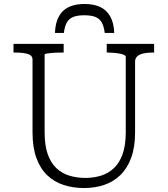

<svg xmlns="http://www.w3.org/2000/svg" viewBox="-20 -931 845 968"><path d="M406 -911Q360 -911 327.5 -896Q295 -881 277 -848.5Q259 -816 257 -765H302Q306 -798 317 -817.5Q328 -837 349 -845.5Q370 -854 405 -854Q440 -854 461 -845.5Q482 -837 493 -817.5Q504 -798 508 -765H556Q554 -816 535.5 -848.5Q517 -881 484.5 -896Q452 -911 406 -911ZM205 -264Q205 -198 220.5 -154Q236 -110 264 -83.5Q292 -57 329.5 -45.5Q367 -34 411 -34Q454 -34 491 -46Q528 -58 555.5 -84.5Q583 -111 598.5 -155Q614 -199 614 -264V-645Q614 -650 606 -654Q598 -658 585 -660.5Q572 -663 556.5 -664.5Q541 -666 527 -666H518V-710H757V-666H746Q722 -666 702.5 -661.5Q683 -657 672 -647Q661 -637 661 -620V-263Q661 -188 641 -134.5Q621 -81 586 -47.5Q551 -14 504.5 1.5Q458 17 404 17Q348 17 300.5 1.5Q253 -14 218 -47.5Q183 -81 163.5 -134.5Q144 -188 144 -264V-630Q144 -652 120 -659Q96 -666 59 -666H48V-710H301V-666H292Q278 -666 262.5 -665.5Q247 -665 234 -663.5Q221 -662 213 -660.5Q205 -659 205 -656Z"/></svg>

Font: Roboto Serif ExtraLight
Style: Regular
Weight: 250
Version: Version 1.007